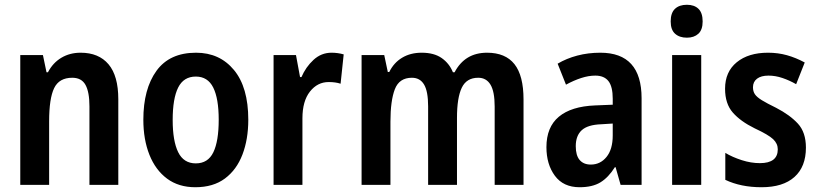

<svg xmlns="http://www.w3.org/2000/svg" viewBox="-20 -775 3433 805"><path d="M318 -554Q394 -554 435 -505.5Q476 -457 476 -359V0H355V-329Q355 -389 338.5 -419Q322 -449 283 -449Q228 -449 207 -405.5Q186 -362 186 -266V0H65V-544H160L175 -472H181Q202 -512 237.5 -533Q273 -554 318 -554Z M1021 -273Q1021 -191 996.5 -127Q972 -63 923 -26.5Q874 10 799 10Q729 10 680.5 -26Q632 -62 606.5 -126Q581 -190 581 -273Q581 -402 636 -478Q691 -554 802 -554Q901 -554 961 -481.5Q1021 -409 1021 -273ZM704 -272Q704 -184 727 -137Q750 -90 801 -90Q852 -90 874.5 -136.5Q897 -183 897 -273Q897 -362 874 -408Q851 -454 801 -454Q750 -454 727 -408Q704 -362 704 -272Z M1370 -554Q1396 -554 1421 -547L1408 -424Q1387 -431 1358 -431Q1311 -431 1279.5 -391Q1248 -351 1248 -279V0H1127V-544H1221L1238 -452H1244Q1262 -494 1294.5 -524Q1327 -554 1370 -554Z M2022 -554Q2099 -554 2137 -506Q2175 -458 2175 -358V0H2054V-328Q2054 -391 2036.5 -420Q2019 -449 1985 -449Q1936 -449 1916 -407Q1896 -365 1896 -281V0H1775V-329Q1775 -392 1758 -420.5Q1741 -449 1707 -449Q1654 -449 1635.5 -401Q1617 -353 1617 -265V0H1496V-544H1591L1606 -473H1612Q1631 -512 1666 -533Q1701 -554 1748 -554Q1800 -554 1832 -531.5Q1864 -509 1879 -472H1886Q1929 -554 2022 -554Z M2497 -554Q2670 -554 2670 -363V0H2582L2561 -74H2558Q2531 -31 2497.5 -10.5Q2464 10 2410 10Q2342 10 2306.5 -38Q2271 -86 2271 -158Q2271 -242 2323 -285.5Q2375 -329 2475 -333L2549 -336V-361Q2549 -412 2531 -435Q2513 -458 2476 -458Q2448 -458 2417 -448Q2386 -438 2353 -420L2318 -508Q2355 -530 2400.5 -542Q2446 -554 2497 -554ZM2501 -254Q2444 -252 2419 -229Q2394 -206 2394 -162Q2394 -123 2410.5 -104Q2427 -85 2457 -85Q2497 -85 2523 -117Q2549 -149 2549 -207V-257Z M2860 -755Q2891 -755 2908.5 -738Q2926 -721 2926 -685Q2926 -650 2908 -633.5Q2890 -617 2860 -617Q2829 -617 2810.5 -633.5Q2792 -650 2792 -685Q2792 -721 2810 -738Q2828 -755 2860 -755ZM2920 -544V0H2798V-544Z M3359 -156Q3359 -76 3311 -33Q3263 10 3173 10Q3086 10 3021 -21V-134Q3051 -116 3090 -103.5Q3129 -91 3166 -91Q3241 -91 3241 -149Q3241 -173 3221.5 -191.5Q3202 -210 3144 -237Q3085 -266 3052.5 -303Q3020 -340 3020 -403Q3020 -474 3069 -514Q3118 -554 3200 -554Q3242 -554 3279.5 -543.5Q3317 -533 3354 -513L3318 -422Q3290 -438 3260.5 -448Q3231 -458 3202 -458Q3171 -458 3154 -445Q3137 -432 3137 -409Q3137 -392 3145 -380Q3153 -368 3174 -355Q3195 -342 3234 -323Q3292 -293 3325.5 -256.5Q3359 -220 3359 -156Z"/></svg>

Font: Noto Sans Bengali Condensed SemiBold
Style: Regular
Weight: 600
Width: 3
Designer: Joana Ranito - Universal Thirst; Jelle Bosma - Monotype Design Team
Foundry: Universal Thirst ehf.
Version: Version 3.000; ttfautohint (v1.8.4.7-5d5b)